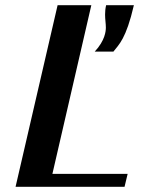

<svg xmlns="http://www.w3.org/2000/svg" viewBox="-20 -720 554 740"><path d="M345 -521H417C438 -548 466 -570 496 -700H389C386 -687 385 -675 385 -664C385 -645 388 -629 388 -614C388 -600 385 -564 345 -521ZM182 -50 332 -700H202L40 0H460L472 -50Z"/></svg>

Font: Pfennig
Style: BoldItalic
Weight: 700
Italic angle: -13°
Version: Version 20100423